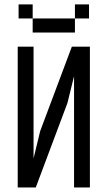

<svg xmlns="http://www.w3.org/2000/svg" viewBox="-20 -832 478 852"><path d="M58.6 -625H128.9V-128.9L158.2 -250L298.8 -625H378.9V0H308.6V-494.1L279.3 -375L138.7 0H58.6ZM187.5 -750V-687.5H125V-750ZM250 -750V-687.5H187.5V-750ZM312.5 -750V-687.5H250V-750ZM375 -812.5V-750H312.5V-812.5ZM125 -812.5V-750H62.5V-812.5Z"/></svg>

Font: Sudo Variable
Style: Regular
Weight: 400
Monospace: yes
Designer: Jens Kutilek
Foundry: Jens Kutilek
Version: Version 0.040